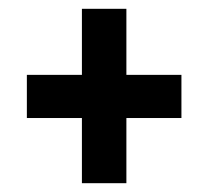

<svg xmlns="http://www.w3.org/2000/svg" viewBox="-20 -550 472 436"><path d="M267 -380H392V-282H267V-134H166V-282H41V-380H166V-530H267Z"/></svg>

Font: Fira Sans Compressed Medium
Style: Regular
Weight: 500
Width: 1
Designer: bBox Type GmbH & Carrois Corporate GbR & Edenspiekermann AG
Foundry: bBox Type GmbH & Carrois Corporate GbR & Edenspiekermann AG
Version: Version 4.301